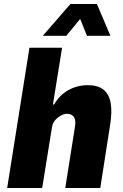

<svg xmlns="http://www.w3.org/2000/svg" viewBox="-20 -945 620 965"><path d="M16 0 128 -705H292L246 -420H252Q281 -469 325.5 -493Q370 -517 421 -517Q472 -517 500 -494.5Q528 -472 536 -428Q544 -384 534 -321L484 0H308L356 -303Q361 -331 356.5 -345.5Q352 -360 341.5 -366.5Q331 -373 317 -373Q301 -373 284.5 -363.5Q268 -354 256 -339.5Q244 -325 241 -304L192 0ZM195 -765 334 -925H467L535 -765H417L383 -850L313 -765Z"/></svg>

Font: Nunito Sans 7pt Condensed Black
Style: Italic
Weight: 900
Width: 3
Italic angle: -9°
Designer: Vernon Adams
Foundry: Vernon Adams
Version: Version 3.101;gftools[0.9.27]